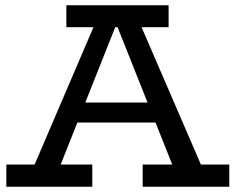

<svg xmlns="http://www.w3.org/2000/svg" viewBox="-20 -706 891 726"><path d="M82.7 -18 351.3 -645H497.2L768.1 -18H657.5L409.2 -641.7H431L183.3 -18ZM4 0V-83.8H329V0ZM237.5 -242.8 261.1 -318.3H583.4L605.4 -242.8ZM519.5 0V-83.8H847V0ZM230.9 -603.2V-686H617.5V-603.2Z"/></svg>

Font: BioRhyme ExtraBold
Style: Regular
Weight: 800
Designer: Aoife Mooney
Foundry: Aoife Mooney Type
Version: Version 1.600;gftools[0.9.33]